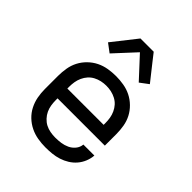

<svg xmlns="http://www.w3.org/2000/svg" viewBox="-213 -890 1025 1025"><g transform="rotate(45 300.0 -377.0)"><path d="M302 8Q273 8 243.5 3Q214 -2 187.5 -15Q161 -28 139.5 -48.5Q118 -69 104.5 -95.5Q91 -122 85.5 -151Q80 -180 80 -210V-310Q80 -339 85 -368.5Q90 -398 103.5 -424Q117 -450 138.5 -471Q160 -492 186 -505Q212 -518 241.5 -523Q271 -528 300 -528Q329 -528 358.5 -523Q388 -518 414 -505Q440 -492 461.5 -471Q483 -450 496.5 -424Q510 -398 515 -368.5Q520 -339 520 -310V-223H163V-210Q163 -191 166 -172Q169 -153 177 -136Q185 -119 198.5 -104.5Q212 -90 228.5 -81.5Q245 -73 264 -69.5Q283 -66 302 -66Q324 -66 345 -69Q366 -72 385.5 -81Q405 -90 419 -107Q433 -124 435 -146H518Q516 -121 506.5 -98Q497 -75 481 -56.5Q465 -38 444 -25Q423 -12 399.5 -4.5Q376 3 351.5 5.5Q327 8 302 8ZM163 -297H437V-310Q437 -329 434 -347.5Q431 -366 423 -383.5Q415 -401 402.5 -415Q390 -429 373 -438Q356 -447 337.5 -451Q319 -455 300 -455Q281 -455 262.5 -451Q244 -447 227 -438Q210 -429 197.5 -415Q185 -401 177 -383.5Q169 -366 166 -347.5Q163 -329 163 -310ZM190 -589 142 -625 250 -762H350L386 -716L458 -625L410 -589L300 -708Z"/></g></svg>

Font: Iosevka Aile
Style: Regular
Weight: 400
Designer: Belleve Invis
Foundry: Belleve Invis
Version: Version 28.0.1; ttfautohint (v1.8.4)